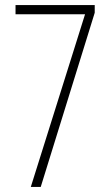

<svg xmlns="http://www.w3.org/2000/svg" viewBox="-20 -734 441 754"><path d="M101 0H140L352 -684V-714H41V-678H314Z"/></svg>

Font: Noto Sans Lao UI ExtCond ExtLt
Style: Regular
Weight: 200
Width: 2
Designer: Monotype Design Team
Foundry: Monotype Imaging Inc.
Version: Version 2.000